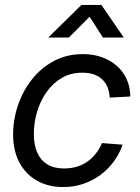

<svg xmlns="http://www.w3.org/2000/svg" viewBox="-20 -755 573 787"><path d="M239.7 11.7Q176.8 11.7 130.4 -15.1Q84 -42 58.8 -90.3Q33.7 -138.7 33.7 -203.1Q33.7 -264.6 53.7 -323.5Q73.7 -382.3 111.1 -429.7Q148.4 -477.1 201.2 -505.1Q253.9 -533.2 319.8 -533.2Q362.8 -533.2 398.4 -520.3Q434.1 -507.3 460 -484.1Q485.8 -460.9 499.8 -429.2Q513.7 -397.5 514.2 -359.4L429.7 -355Q428.7 -377.4 421.4 -396Q414.1 -414.6 400.4 -428.2Q386.7 -441.9 366.2 -449.5Q345.7 -457 317.4 -457Q270 -457 233.2 -435.5Q196.3 -414.1 170.7 -377.4Q145 -340.8 131.8 -296.1Q118.7 -251.5 118.7 -204.6Q118.7 -162.6 132.1 -130.9Q145.5 -99.1 173.1 -81.8Q200.7 -64.5 242.2 -64.5Q271 -64.5 295.2 -71.8Q319.3 -79.1 338.9 -93Q358.4 -106.9 373.3 -126.2Q388.2 -145.5 397.9 -168.5L482.4 -162.1Q469.7 -124.5 446.3 -92.8Q422.9 -61 391.1 -37.6Q359.4 -14.2 321 -1.2Q282.7 11.7 239.7 11.7ZM262.2 -601.1H178.7V-602.1L314 -734.9H395.5L486.8 -602.1V-601.1H401.9L347.2 -686.5Z"/></svg>

Font: Inter 28pt
Style: Italic
Weight: 400
Italic angle: -9.3988°
Designer: Rasmus Andersson
Foundry: rsms
Version: Version 4.001;git-66647c0bb